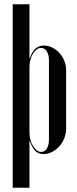

<svg xmlns="http://www.w3.org/2000/svg" viewBox="-20 -718 364 906"><path d="M40 -698H119V-443H121Q140 -503 186 -503Q207 -503 226.5 -493.5Q246 -484 260.5 -468Q275 -452 283.5 -431Q292 -410 292 -387V-112Q292 -88 283.5 -66Q275 -44 260 -27.5Q245 -11 225.5 -1Q206 9 185 9Q162 9 147 -5.5Q132 -20 121 -52H119V168H40ZM119 -93Q119 -75 123.5 -58.5Q128 -42 136 -29Q144 -16 154 -8.5Q164 -1 174 -1Q191 -1 201 -17Q211 -33 211 -59V-434Q211 -460 200.5 -476Q190 -492 173 -492Q163 -492 153 -484.5Q143 -477 135.5 -464.5Q128 -452 123.5 -436Q119 -420 119 -403Z"/></svg>

Font: Moniqa SemBd Narrow Display
Style: Regular
Weight: 600
Width: 4
Designer: Rajesh Rajput
Foundry: Rajesh Rajput
Version: Version 1.000